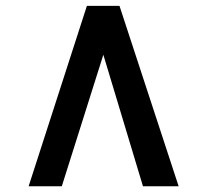

<svg xmlns="http://www.w3.org/2000/svg" viewBox="-20 -768 706 654"><path d="M387 -748 588.5 -133.5H467L332 -581.5L190.5 -133.5H77.5L276 -748Z"/></svg>

Font: Merriweather Light 18pt Black
Style: Regular
Weight: 900
Version: Version 2.100